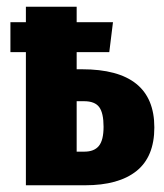

<svg xmlns="http://www.w3.org/2000/svg" viewBox="-20 -551 488 571"><path d="M439 -172Q439 -85 386 -42.5Q333 0 233 0H57V-396H11V-485H57V-531H208V-485H316L305 -396H208V-345H224Q439 -345 439 -172ZM288 -174Q288 -215 275 -232.5Q262 -250 230 -250H208V-100H231Q260 -100 274 -117Q288 -134 288 -174Z"/></svg>

Font: Fira Sans Extra Condensed
Style: Bold
Weight: 700
Width: 1
Designer: Carrois Corporate & Edenspiekermann AG
Foundry: Carrois Corporate GbR & Edenspiekermann AG
Version: Version 4.203